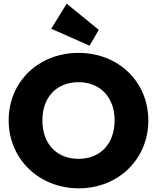

<svg xmlns="http://www.w3.org/2000/svg" viewBox="-20 -1009 852 1042"><path d="M408 13C623 13 785 -146 785 -355C785 -565 623 -722 406 -722C189 -722 27 -565 27 -356C27 -147 191 13 408 13ZM210 -356C210 -481 287 -563 406 -563C524 -563 602 -481 602 -356C602 -229 525 -147 406 -147C287 -147 210 -229 210 -356ZM258 -853 466 -761 516 -847 342 -989Z"/></svg>

Font: MV Cash ExtraBold
Style: Regular
Weight: 800
Designer: Rodrigo Fuenzalida
Foundry: fragTYPE
Version: Version 1.100;Glyphs 3.1.2 (3151)